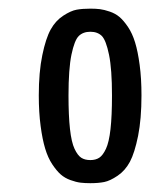

<svg xmlns="http://www.w3.org/2000/svg" viewBox="-20 -722 377 442"><path d="M188 -353.5Q200.2 -353.5 208.5 -358.9Q216.8 -364.3 223.9 -379.4Q231 -394.5 234.4 -424.8Q237.8 -455.1 237.8 -502.4Q237.8 -562.5 231 -595.9Q224.1 -629.4 214.4 -639.2Q204.6 -648.9 188 -648.9Q171.4 -648.9 161.4 -639.2Q151.4 -629.4 144.5 -596.2Q137.7 -563 137.7 -502.4Q137.7 -455.6 141.1 -425Q144.5 -394.5 151.6 -379.4Q158.7 -364.3 167 -358.9Q175.3 -353.5 188 -353.5ZM188 -300.3Q175.3 -300.3 165.3 -301.5Q155.3 -302.7 142.3 -307.4Q129.4 -312 119.9 -320.3Q110.4 -328.6 100.3 -343.8Q90.3 -358.9 84 -379.9Q77.6 -400.9 73.5 -432.1Q69.3 -463.4 69.3 -502.4Q69.3 -556.2 77.4 -595Q85.4 -633.8 96.7 -654.1Q107.9 -674.3 125.5 -685.8Q143.1 -697.3 156.5 -699.7Q169.9 -702.1 188 -702.1Q200.7 -702.1 210.2 -700.9Q219.7 -699.7 232.7 -695.3Q245.6 -690.9 255.1 -682.9Q264.6 -674.8 274.7 -659.9Q284.7 -645 291 -624.3Q297.4 -603.5 301.5 -572.5Q305.7 -541.5 305.7 -502.4Q305.7 -448.2 297.9 -409.2Q290 -370.1 279.1 -349.6Q268.1 -329.1 250.7 -317.4Q233.4 -305.7 220 -303Q206.5 -300.3 188 -300.3Z"/></svg>

Font: BenchNine
Style: Bold
Weight: 700
Version: Version 1 ; ttfautohint (v0.92.18-e454-dirty) -l 8 -r 50 -G 